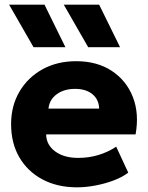

<svg xmlns="http://www.w3.org/2000/svg" viewBox="-20 -787 634 822"><path d="M309.5 15Q225.5 15 162 -18.8Q98.5 -52.5 63 -113.2Q27.5 -174 27.5 -255.5Q27.5 -334 63.5 -395Q99.5 -456 162.2 -490.5Q225 -525 306 -525Q395.5 -525 458.2 -483.8Q521 -442.5 548.8 -371.8Q576.5 -301 560.5 -211.5H177.5Q178.5 -166.5 216.2 -138.8Q254 -111 314.5 -111Q404.5 -111 477.5 -159L529 -48Q505.5 -29.5 468.5 -15.2Q431.5 -1 389.5 7Q347.5 15 309.5 15ZM187.5 -322H404.5Q403.5 -360.5 376 -383.5Q348.5 -406.5 301.5 -406.5Q254 -406.5 222.8 -383.5Q191.5 -360.5 187.5 -322ZM357.5 -585 253 -767H404.5L494 -585ZM123.5 -585 19 -767H170.5L260 -585Z"/></svg>

Font: Geologica
Style: Bold
Weight: 700
Designer: Sindre Bremnes, Frode Helland
Foundry: Monokrom Skriftforlag AS
Version: Version 1.010; ttfautohint (v1.8.4.7-5d5b);gftools[0.9.28]